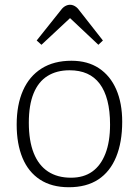

<svg xmlns="http://www.w3.org/2000/svg" viewBox="-20 -772 583 806"><path d="M269 14Q197 14 148 -18Q99 -50 74.5 -109Q50 -168 50 -249Q50 -332 76.5 -392Q103 -452 154.5 -484.5Q206 -517 280 -517Q348 -517 395.5 -485.5Q443 -454 468 -396.5Q493 -339 493 -261Q493 -175 467.5 -113Q442 -51 392.5 -18.5Q343 14 269 14ZM278 -26Q331 -26 367 -51.5Q403 -77 422.5 -127Q442 -177 442 -249Q442 -306 431 -349Q420 -392 398.5 -420.5Q377 -449 345.5 -463Q314 -477 272 -477Q218 -477 179.5 -453Q141 -429 121 -380Q101 -331 101 -257Q101 -181 121.5 -129.5Q142 -78 181.5 -52Q221 -26 278 -26ZM154 -584 134 -602 236 -730Q244 -741 254 -746.5Q264 -752 274 -752Q281 -752 287.5 -749.5Q294 -747 300.5 -742Q307 -737 314 -727L412 -602L393 -584L274 -696Z"/></svg>

Font: Literata ExtraLight
Style: Regular
Weight: 250
Designer: Latin by Veronika Burian and Jose Scaglione. Greek by Irene Vlachou. Cyrillic by Vera Evstafieva.
Foundry: TypeTogether
Version: Version 3.103;gftools[0.9.29]